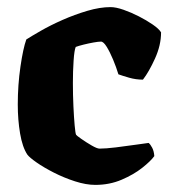

<svg xmlns="http://www.w3.org/2000/svg" viewBox="-20 -520 478 540"><path d="M248 0Q222 0 191 -10Q160 -20 131.5 -34.5Q103 -49 83 -63Q63 -77 57 -85Q43 -106 36.5 -144.5Q30 -183 30 -226Q30 -281 37.5 -332.5Q45 -384 54 -409Q68 -418 95 -433.5Q122 -449 156 -464Q190 -479 225.5 -489.5Q261 -500 291 -500Q306 -500 327.5 -492.5Q349 -485 370.5 -474Q392 -463 409.5 -451Q427 -439 433 -429Q433 -393 416 -355.5Q399 -318 382 -296Q362 -296 343 -301.5Q324 -307 313 -311Q307 -331 298 -352.5Q289 -374 280 -388.5Q271 -403 264 -403Q257 -403 243 -400.5Q229 -398 215 -394.5Q201 -391 193 -388Q189 -379 187 -349.5Q185 -320 185 -287Q185 -253 186.5 -221Q188 -189 190 -167Q192 -145 194 -141Q195 -139 208.5 -129.5Q222 -120 237.5 -111Q253 -102 260 -102Q277 -102 306 -105.5Q335 -109 362 -113Q389 -117 398 -118Q403 -114 408 -104.5Q413 -95 414 -81Q404 -67 380 -48Q356 -29 322 -14.5Q288 0 248 0Z"/></svg>

Font: Texturina 72pt Black
Style: Regular
Weight: 900
Designer: Guillermo Torres Carreño
Foundry: Omnibus-Type
Version: Version 1.002; ttfautohint (v1.8.3)